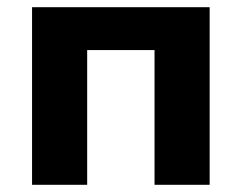

<svg xmlns="http://www.w3.org/2000/svg" viewBox="-20 -513 671 533"><path d="M69 0V-493H562V0H409V-374H222V0Z"/></svg>

Font: Nunito Sans 11pt ExtraBold
Style: Regular
Weight: 800
Version: Version 3.101;gftools[0.9.27]